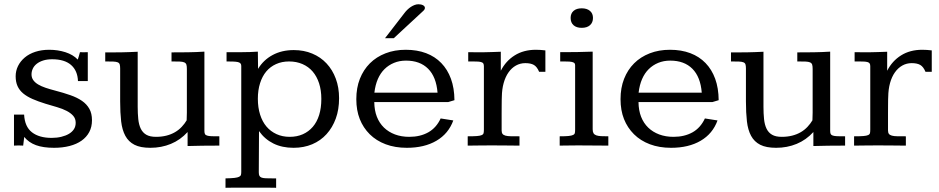

<svg xmlns="http://www.w3.org/2000/svg" viewBox="-20 -681 4392 898"><path d="M390.6 -301.8H344.7Q342.8 -350.6 312.3 -377.2Q281.7 -403.8 224.1 -403.8Q199.7 -403.8 181.6 -397.9Q163.6 -392.1 151.4 -382.3Q139.2 -372.6 133.3 -359.6Q127.4 -346.7 127.4 -333Q127.4 -317.9 135.5 -306.4Q143.6 -294.9 158.2 -286.1Q172.9 -277.3 193.1 -270.5Q213.4 -263.7 237.8 -257.3Q277.3 -247.1 309.3 -235.8Q341.3 -224.6 363.5 -209.2Q385.7 -193.8 397.9 -172.1Q410.2 -150.4 410.2 -118.7Q410.2 -87.4 397.5 -63.5Q384.8 -39.6 361.6 -23.2Q338.4 -6.8 305.7 1.7Q272.9 10.3 232.9 10.3Q182.1 10.3 148.4 -2Q114.7 -14.2 93.3 -40.5L88.4 0Q77.1 -0.5 66.9 -0.7Q56.6 -1 45.4 0V-145H92.8Q95.7 -88.4 129.4 -62.3Q163.1 -36.1 221.7 -36.1Q246.6 -36.1 267.3 -41.3Q288.1 -46.4 302.7 -55.2Q317.4 -64 325.7 -76.7Q334 -89.4 334 -106.9Q334 -126 322.5 -139.2Q311 -152.3 291.7 -162.4Q272.5 -172.4 246.8 -179.9Q221.2 -187.5 192.9 -195.8Q158.2 -206.5 132.1 -218Q106 -229.5 88.4 -244.1Q70.8 -258.8 62 -278.3Q53.2 -297.9 53.2 -324.2Q53.2 -349.6 64.2 -372.1Q75.2 -394.5 95.7 -411.9Q116.2 -429.2 145.3 -438.7Q174.3 -448.2 210.4 -448.2Q250.5 -448.2 286.1 -436.8Q321.8 -425.3 343.8 -402.3Q343.8 -402.8 345.5 -408Q347.2 -413.1 349.1 -419.4Q351.1 -426.8 354 -437Q362.8 -436.5 370.6 -436.5Q377.4 -436.5 383.1 -436.8Q388.7 -437 390.6 -437Z M683.1 10.3Q636.7 10.3 608.9 -3.9Q581.1 -18.1 566.2 -45.7Q551.3 -73.2 546.6 -113.5Q542 -153.8 542 -206.1V-360.8Q542 -373 539.8 -379.9Q537.6 -386.7 530.3 -389.6Q522.9 -392.6 509 -393.1Q495.1 -393.6 472.2 -393.6V-436Q493.7 -436 512.2 -436Q530.8 -436 548.6 -436.3Q566.4 -436.5 584.7 -437.3Q603 -438 624 -439V-181.2Q624 -150.4 626.7 -124Q629.4 -97.7 638.4 -79.1Q647.5 -60.5 664.3 -50.8Q681.2 -41 709.5 -41Q735.8 -41 758.1 -46.6Q780.3 -52.2 798.3 -62.7Q816.4 -73.2 830.1 -87.9Q843.8 -102.5 853 -118.2Q854 -136.2 854 -154.1Q854 -171.9 854 -190.4V-358.4Q854 -371.6 851.8 -378.7Q849.6 -385.7 842 -389.2Q834.5 -392.6 820.3 -393.1Q806.2 -393.6 782.2 -393.6V-436Q819.3 -436 858.2 -436.5Q897 -437 936 -439.5V-68.4Q936 -59.6 938.5 -54.4Q940.9 -49.3 948.5 -46.9Q956.1 -44.4 969.7 -43.9Q983.4 -43.5 1005.9 -43.5V0Q961.9 0 926.3 0.5Q890.6 1 857.4 2V-63.5Q823.7 -26.4 779.3 -8.1Q734.9 10.3 683.1 10.3Z M1332 -393.6Q1298.3 -393.6 1271.2 -381.3Q1244.1 -369.1 1225.3 -346.7Q1206.5 -324.2 1196.3 -291.7Q1186 -259.3 1186 -219.2Q1186 -178.2 1196.5 -145Q1207 -111.8 1226.3 -89.1Q1245.6 -66.4 1273.2 -53.7Q1300.8 -41 1335 -41Q1369.1 -41 1396.5 -53.2Q1423.8 -65.4 1443.1 -87.9Q1462.4 -110.4 1472.7 -143.3Q1482.9 -176.3 1482.9 -218.3Q1482.9 -258.8 1472.4 -291.3Q1461.9 -323.7 1442.4 -346.4Q1422.9 -369.1 1394.8 -381.3Q1366.7 -393.6 1332 -393.6ZM1034.7 153.3Q1061.5 152.8 1076.4 151.1Q1091.3 149.4 1098.4 145.8Q1105.5 142.1 1106.9 136.7Q1108.4 131.3 1108.4 123V-373Q1108.4 -380.9 1104.2 -385Q1100.1 -389.2 1091.8 -390.9Q1083.5 -392.6 1070.3 -393.1Q1057.1 -393.6 1039.6 -393.6V-437Q1077.1 -437 1113.3 -437Q1149.4 -437 1186 -439.5L1187 -358.9Q1211.9 -400.4 1254.9 -423.6Q1297.9 -446.8 1354 -446.8Q1401.4 -446.8 1440.4 -430.4Q1479.5 -414.1 1507.3 -384.3Q1535.2 -354.5 1550.5 -313.2Q1565.9 -272 1565.9 -221.7Q1565.9 -168.5 1550.5 -126.5Q1535.2 -84.5 1507.3 -53.7Q1479.5 -22.9 1440.2 -6.3Q1400.9 10.3 1353 10.3Q1299.3 10.3 1258.8 -9.8Q1218.3 -29.8 1191.4 -67.9L1190.4 125Q1190.4 135.7 1193.4 141.4Q1196.3 147 1203.6 149.7Q1210.9 152.3 1223.4 152.8Q1235.8 153.3 1254.4 153.3H1271.5V197.3Q1267.1 197.3 1256.8 197Q1246.6 196.8 1233.9 196.8Q1221.2 196.8 1207.5 196.8Q1193.8 196.8 1181.9 196.8Q1169.9 196.8 1161.6 196.8Q1153.3 196.8 1151.4 196.8Q1149.4 196.8 1141.1 196.8Q1132.8 196.8 1121.3 196.8Q1109.9 196.8 1096.4 196.8Q1083 196.8 1070.6 196.8Q1058.1 196.8 1048.3 197Q1038.6 197.3 1034.7 197.3Z M1872.1 -620.6Q1877.9 -628.4 1885.5 -635.7Q1893.1 -643.1 1901.6 -648.7Q1910.2 -654.3 1919.2 -657.7Q1928.2 -661.1 1937 -661.1Q1949.7 -661.1 1958.5 -656.5Q1967.3 -651.9 1967.3 -644Q1967.3 -637.2 1960 -630.4L1821.8 -502.4H1780.8ZM2076.2 -203.6H1730.5Q1731 -164.6 1742.7 -134.8Q1754.4 -105 1775.9 -84.2Q1797.4 -63.5 1827.4 -52.2Q1857.4 -41 1894 -41Q1945.3 -41 1982.9 -62Q2020.5 -83 2041 -127L2100.1 -117.7Q2077.6 -55.7 2021.2 -22.7Q1964.8 10.3 1882.8 10.3Q1827.6 10.3 1783.7 -6.3Q1739.7 -22.9 1709.2 -53.2Q1678.7 -83.5 1662.6 -124.3Q1646.5 -165 1646.5 -217.3Q1646.5 -270 1663.1 -312.3Q1679.7 -354.5 1710 -384.8Q1740.2 -415 1783 -431.6Q1825.7 -448.2 1877.9 -448.2Q1930.7 -448.2 1972.7 -432.4Q2014.6 -416.5 2043.9 -386.2Q2073.2 -356 2089.1 -312.5Q2105 -269 2105.5 -212.4ZM2026.4 -247.6Q2020.5 -321.3 1982.4 -359.4Q1944.3 -397.5 1878.9 -397.5Q1848.1 -397.5 1822.8 -387Q1797.4 -376.5 1778.3 -357.7Q1759.3 -338.9 1747.3 -311.5Q1735.4 -284.2 1731 -247.6Z M2530.8 -345.2H2501.5Q2491.7 -368.7 2477.1 -377.2Q2462.4 -385.7 2437 -385.7Q2413.1 -385.7 2393.1 -374.5Q2373 -363.3 2358.4 -342.5Q2343.8 -321.8 2335.7 -292.7Q2327.6 -263.7 2327.1 -228Q2326.7 -227.5 2326.7 -216.1Q2326.7 -204.6 2326.4 -187.5Q2326.2 -170.4 2326.2 -150.6Q2326.2 -130.9 2326.2 -113.3Q2326.2 -95.7 2326.2 -83.7Q2326.2 -71.8 2326.2 -70.8Q2326.2 -60.5 2330.3 -54.9Q2334.5 -49.3 2344.2 -46.6Q2354 -43.9 2370.1 -43.7Q2386.2 -43.5 2409.7 -43.5V0Q2394 0 2379.6 -0.2Q2365.2 -0.5 2349.6 -0.5Q2334 -0.5 2316.7 -0.7Q2299.3 -1 2278.3 -1Q2260.3 -1 2245.6 -0.7Q2231 -0.5 2218 -0.5Q2205.1 -0.5 2192.9 -0.2Q2180.7 0 2167.5 0V-43.5Q2195.3 -43.5 2210.7 -44.7Q2226.1 -45.9 2233.4 -49.3Q2240.7 -52.7 2241.9 -59.1Q2243.2 -65.4 2243.2 -75.2V-371.1Q2243.2 -379.4 2240.5 -384Q2237.8 -388.7 2229.7 -390.9Q2221.7 -393.1 2207.3 -393.3Q2192.9 -393.6 2169.9 -393.6V-437Q2175.3 -437 2186.8 -436.8Q2198.2 -436.5 2209.5 -436.5H2238.3Q2258.8 -436.5 2279.5 -437.5Q2300.3 -438.5 2322.3 -439V-350.1Q2345.7 -396 2387.5 -422.1Q2429.2 -448.2 2486.3 -448.2Q2507.8 -448.2 2530.8 -445.3Z M2700.7 -642.1Q2725.1 -642.1 2739.3 -630.1Q2753.4 -618.2 2753.4 -597.2Q2753.4 -575.7 2739.5 -563.2Q2725.6 -550.8 2700.7 -550.8Q2676.3 -550.8 2662.6 -563Q2648.9 -575.2 2648.9 -597.2Q2648.9 -618.2 2662.6 -630.1Q2676.3 -642.1 2700.7 -642.1ZM2752 -76.2Q2752 -64.5 2755.9 -57.9Q2759.8 -51.3 2768.6 -48.1Q2777.3 -44.9 2791.3 -44.2Q2805.2 -43.5 2825.2 -43.5V0Q2812.5 0 2791 -0.2Q2769.5 -0.5 2748 -0.5Q2726.6 -0.5 2710 -0.7Q2693.4 -1 2690.4 -1Q2662.6 -1 2641.4 -0.5Q2620.1 0 2597.7 0V-43.5Q2624 -43.5 2638.7 -44.9Q2653.3 -46.4 2660.4 -49.8Q2667.5 -53.2 2668.7 -59.3Q2669.9 -65.4 2669.9 -75.2V-376Q2669.9 -382.8 2666.3 -386.2Q2662.6 -389.6 2654.3 -391.4Q2646 -393.1 2632.6 -393.3Q2619.1 -393.6 2600.1 -393.6V-437Q2641.6 -437 2678.2 -437.5Q2714.8 -438 2752 -439.5Z M3312 -203.6H2966.3Q2966.8 -164.6 2978.5 -134.8Q2990.2 -105 3011.7 -84.2Q3033.2 -63.5 3063.2 -52.2Q3093.3 -41 3129.9 -41Q3181.2 -41 3218.8 -62Q3256.3 -83 3276.9 -127L3335.9 -117.7Q3313.5 -55.7 3257.1 -22.7Q3200.7 10.3 3118.7 10.3Q3063.5 10.3 3019.5 -6.3Q2975.6 -22.9 2945.1 -53.2Q2914.6 -83.5 2898.4 -124.3Q2882.3 -165 2882.3 -217.3Q2882.3 -270 2898.9 -312.3Q2915.5 -354.5 2945.8 -384.8Q2976.1 -415 3018.8 -431.6Q3061.5 -448.2 3113.8 -448.2Q3166.5 -448.2 3208.5 -432.4Q3250.5 -416.5 3279.8 -386.2Q3309.1 -356 3325 -312.5Q3340.8 -269 3341.3 -212.4ZM3262.2 -247.6Q3256.3 -321.3 3218.3 -359.4Q3180.2 -397.5 3114.7 -397.5Q3084 -397.5 3058.6 -387Q3033.2 -376.5 3014.2 -357.7Q2995.1 -338.9 2983.2 -311.5Q2971.2 -284.2 2966.8 -247.6Z M3609.9 10.3Q3563.5 10.3 3535.6 -3.9Q3507.8 -18.1 3492.9 -45.7Q3478 -73.2 3473.4 -113.5Q3468.8 -153.8 3468.8 -206.1V-360.8Q3468.8 -373 3466.6 -379.9Q3464.4 -386.7 3457 -389.6Q3449.7 -392.6 3435.8 -393.1Q3421.9 -393.6 3398.9 -393.6V-436Q3420.4 -436 3439 -436Q3457.5 -436 3475.3 -436.3Q3493.2 -436.5 3511.5 -437.3Q3529.8 -438 3550.8 -439V-181.2Q3550.8 -150.4 3553.5 -124Q3556.2 -97.7 3565.2 -79.1Q3574.2 -60.5 3591.1 -50.8Q3607.9 -41 3636.2 -41Q3662.6 -41 3684.8 -46.6Q3707 -52.2 3725.1 -62.7Q3743.2 -73.2 3756.8 -87.9Q3770.5 -102.5 3779.8 -118.2Q3780.8 -136.2 3780.8 -154.1Q3780.8 -171.9 3780.8 -190.4V-358.4Q3780.8 -371.6 3778.6 -378.7Q3776.4 -385.7 3768.8 -389.2Q3761.2 -392.6 3747.1 -393.1Q3732.9 -393.6 3709 -393.6V-436Q3746.1 -436 3784.9 -436.5Q3823.7 -437 3862.8 -439.5V-68.4Q3862.8 -59.6 3865.2 -54.4Q3867.7 -49.3 3875.2 -46.9Q3882.8 -44.4 3896.5 -43.9Q3910.2 -43.5 3932.6 -43.5V0Q3888.7 0 3853 0.5Q3817.4 1 3784.2 2V-63.5Q3750.5 -26.4 3706.1 -8.1Q3661.6 10.3 3609.9 10.3Z M4337.9 -345.2H4308.6Q4298.8 -368.7 4284.2 -377.2Q4269.5 -385.7 4244.1 -385.7Q4220.2 -385.7 4200.2 -374.5Q4180.2 -363.3 4165.5 -342.5Q4150.9 -321.8 4142.8 -292.7Q4134.8 -263.7 4134.3 -228Q4133.8 -227.5 4133.8 -216.1Q4133.8 -204.6 4133.5 -187.5Q4133.3 -170.4 4133.3 -150.6Q4133.3 -130.9 4133.3 -113.3Q4133.3 -95.7 4133.3 -83.7Q4133.3 -71.8 4133.3 -70.8Q4133.3 -60.5 4137.5 -54.9Q4141.6 -49.3 4151.4 -46.6Q4161.1 -43.9 4177.2 -43.7Q4193.4 -43.5 4216.8 -43.5V0Q4201.2 0 4186.8 -0.2Q4172.4 -0.5 4156.7 -0.5Q4141.1 -0.5 4123.8 -0.7Q4106.4 -1 4085.4 -1Q4067.4 -1 4052.7 -0.7Q4038.1 -0.5 4025.1 -0.5Q4012.2 -0.5 4000 -0.2Q3987.8 0 3974.6 0V-43.5Q4002.4 -43.5 4017.8 -44.7Q4033.2 -45.9 4040.5 -49.3Q4047.9 -52.7 4049.1 -59.1Q4050.3 -65.4 4050.3 -75.2V-371.1Q4050.3 -379.4 4047.6 -384Q4044.9 -388.7 4036.9 -390.9Q4028.8 -393.1 4014.4 -393.3Q4000 -393.6 3977.1 -393.6V-437Q3982.4 -437 3993.9 -436.8Q4005.4 -436.5 4016.6 -436.5H4045.4Q4065.9 -436.5 4086.7 -437.5Q4107.4 -438.5 4129.4 -439V-350.1Q4152.8 -396 4194.6 -422.1Q4236.3 -448.2 4293.5 -448.2Q4314.9 -448.2 4337.9 -445.3Z"/></svg>

Font: Kameron
Style: Regular
Weight: 400
Version: Version 1.000